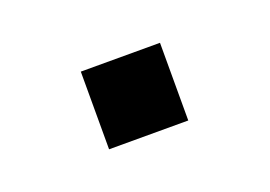

<svg xmlns="http://www.w3.org/2000/svg" viewBox="-35 -322 336 239"><g transform="rotate(-20 132.5 -202.5)"><path d="M80 -151V-253.9H184.9V-151Z"/></g></svg>

Font: TitilliumWeb ExtraLight
Style: Regular
Weight: 400
Designer: Mohamed Gaber, Accademia di Belle Arti di Urbino and others
Foundry: Kief Type Foundry, Accademia di Belle Arti di Urbino and others
Version: Version 3.000; ttfautohint (v1.8.2)